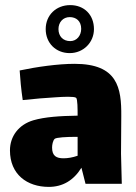

<svg xmlns="http://www.w3.org/2000/svg" viewBox="-20 -720 531 752"><path d="M253 -512C307 -512 348 -554 348 -606C348 -662 310 -700 255 -700C200 -700 159 -661 159 -606C159 -551 199 -512 253 -512ZM253 -653C278 -653 298 -638 298 -607C298 -581 281 -559 255 -559C227 -559 209 -578 209 -606C209 -633 227 -653 253 -653ZM457 0 454 -118 455 -265C456 -376 441 -470 272 -470C207 -470 123 -458 57 -444C59 -412 63 -368 69 -328C117 -333 160 -337 199 -339C228 -341 270 -343 278 -337C284 -333 284 -291 284 -267C215 -266 156 -262 111 -249C53 -232 19 -186 19 -131C19 -37 86 12 171 12C225 12 268 -13 299 -63L315 0ZM229 -100C201 -100 184 -109 184 -142C184 -153 187 -169 194 -176C200 -182 242 -184 276 -184H284V-110C264 -103 245 -100 229 -100Z"/></svg>

Font: FilmFarsi Display
Style: Regular
Weight: 400
Designer: Borna Izadpanah
Foundry: Borna Izadpanah
Version: Version 1.000;PS 001.000;hotconv 1.0.88;makeotf.lib2.5.64775